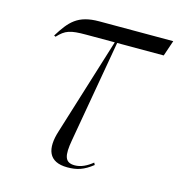

<svg xmlns="http://www.w3.org/2000/svg" viewBox="-86 -614 654 697"><g transform="rotate(15 240.5 -265.0)"><path d="M228 6C264 6 289 -2 322 -28L318 -36C297 -19 275 -8 252 -8C214 -8 208 -33 219 -94L286 -477H461L481 -536H203C122 -536 95 -503 58 -444L64 -441C92 -471 109 -477 170 -477H277L164 -113C141 -42 156 6 228 6Z"/></g></svg>

Font: Noto Serif Display SemiCondensed Light
Style: Italic
Weight: 300
Width: 4
Italic angle: -12°
Designer: Monotype Design Team
Foundry: Monotype Imaging Inc.
Version: Version 2.009